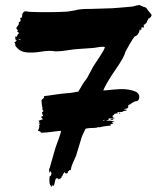

<svg xmlns="http://www.w3.org/2000/svg" viewBox="-20 -737 635 774"><path d="M423.8 -255.2Q433.3 -261 437.1 -255.2Q433.3 -252.4 423.8 -255.2ZM443.8 -256.2Q443.8 -256.2 443.8 -256.2ZM459 -281.9Q459 -281.9 461.9 -282.9Q464.8 -281.9 465.2 -281.4Q465.7 -281 464.8 -280L460 -279Q460 -279 459 -281.9ZM396.2 -251.4Q396.2 -251.4 396.2 -251.4ZM555.2 -709.5Q561 -710.5 570.5 -704.8Q573.3 -698.1 591.4 -677.1Q589.5 -667.6 581 -662.9Q581 -662.9 578.1 -662.9Q578.1 -659 574.8 -654.8Q571.4 -650.5 572.4 -647.6Q562.9 -636.2 559 -637.1Q559 -634.3 560 -630.5Q561 -626.7 560 -626.2Q559 -625.7 555.7 -626.7Q552.4 -627.6 551.4 -627.1Q550.5 -626.7 550 -621Q549.5 -615.2 547.6 -614.3Q547.6 -615.2 545.7 -617.1L543.8 -619Q539 -594.3 523.8 -590.5Q518.1 -585.7 502.4 -558.6Q486.7 -531.4 485.7 -528.6Q483.8 -519 474.3 -501.4Q464.8 -483.8 448.6 -460.5Q432.4 -437.1 431.4 -435.2Q405.7 -395.2 396.2 -372.4Q406.7 -372.4 435.2 -375.7Q463.8 -379 486.7 -377.1Q509.5 -375.2 528.6 -366.7L534.3 -362.9Q543.8 -353.3 541 -340.5Q538.1 -327.6 524.8 -328.6L511.4 -321.9Q509.5 -318.1 501.9 -315.2Q501.9 -315.2 497.1 -313.3Q497.1 -313.3 497.1 -310.5Q497.1 -306.7 497.1 -304.8Q493.3 -299 488.6 -299L480 -297.1Q479 -296.2 481.9 -295.7Q484.8 -295.2 487.6 -294.8Q490.5 -294.3 491.4 -292.4Q490.5 -291.4 482.4 -290Q474.3 -288.6 472.4 -285.7Q471.4 -285.7 463.3 -285.7Q455.2 -285.7 451.4 -282.9Q453.3 -282.9 455.2 -280Q444.8 -280 441.9 -278.1Q441.9 -277.1 437.1 -272.4L431.4 -268.6L436.2 -266.7V-265.7Q435.2 -264.8 434.3 -263.8Q442.9 -261 442.9 -260Q441 -259 431.9 -259.5Q422.9 -260 417.1 -259Q417.1 -258.1 417.6 -257.1Q418.1 -256.2 418.1 -255.2Q418.1 -253.3 415.7 -252.9Q413.3 -252.4 411.4 -252.4Q409.5 -252.4 409.5 -250.5Q409.5 -249.5 415.2 -250.5Q425.7 -251.4 430.5 -249.5Q438.1 -247.6 441.9 -245.7Q441 -244.8 437.1 -244.8Q433.3 -244.8 431.4 -242.9Q431.4 -241.9 432.9 -240.5Q434.3 -239 436.2 -238.1L437.1 -237.1Q436.2 -236.2 433.3 -237.1Q430.5 -238.1 426.7 -236.2Q423.8 -233.3 427.6 -232.4Q427.6 -231.4 424.8 -231Q421.9 -230.5 419 -230Q416.2 -229.5 412.9 -229.5Q409.5 -229.5 408.6 -228.6H405.7L388.6 -225.7L381 -223.8L372.4 -224.8Q372.4 -224.8 373.3 -223.8V-222.9Q368.6 -221.9 361 -221.4Q353.3 -221 347.1 -221Q341 -221 334.3 -220Q327.6 -219 324.8 -218.1L310.5 -187.6Q290.5 -122.9 286.7 -109.5Q284.8 -104.8 281 -96.2Q277.1 -87.6 273.8 -80.5Q270.5 -73.3 268.1 -65.2Q265.7 -57.1 264.8 -50.5H262.9L261.9 -52.4Q261 -50.5 259 -51.4L258.1 -46.7Q255.2 -47.6 254.3 -46.7Q253.3 -45.7 253.3 -42.9Q253.3 -40 251.4 -38.1Q249.5 -39 249.5 -38.1Q246.7 -36.2 245.7 -39Q244.8 -40 243.8 -37.1L240 -43.8Q232.4 -32.4 230.5 -25.7L228.6 -26.7Q228.6 -18.1 221.9 -17.1L216.2 -13.3Q216.2 -13.3 215.2 -15.2L214.3 -18.1Q211.4 -18.1 210.5 -18.1Q204.8 -19 202.9 -11Q201 -2.9 199 5.7Q197.1 14.3 191.4 12.4V7.6Q189.5 7.6 189.5 8.6Q189.5 9.5 188.6 12.9Q187.6 16.2 186.7 17.1Q185.7 17.1 185.7 15.7Q185.7 14.3 184.8 12.4Q184.8 9.5 182.9 9.5Q179 4.8 179 -10.5Q179 -25.7 181.9 -28.6Q182.9 -27.6 183.8 -26.7Q186.7 -31.4 187.1 -37.1Q187.6 -42.9 182.9 -46.7Q182.9 -45.7 181.9 -44.3Q181 -42.9 181.9 -40Q179 -41 178.1 -48.6Q177.1 -56.2 179 -57.1Q180 -58.1 180.5 -60Q181 -61.9 181 -62.4Q181 -62.9 185.2 -77.1Q189.5 -91.4 195.2 -112.4Q201 -133.3 204.8 -144.8Q205.7 -146.7 215.2 -173.3Q224.8 -200 225.7 -206.7L226.7 -209.5Q217.1 -209.5 201.4 -207.1Q185.7 -204.8 170.5 -203.3Q155.2 -201.9 144.8 -201.9Q144.8 -204.8 142.9 -206.2Q141 -207.6 138.6 -208.1Q136.2 -208.6 134.3 -209.5Q132.4 -210.5 133.3 -212.4Q133.3 -213.3 134.8 -214.8Q136.2 -216.2 136.2 -217.1Q136.2 -218.1 137.6 -222.4Q139 -226.7 139 -227.6Q139 -228.6 138.1 -229.5L137.1 -232.4L140 -235.2Q142.9 -237.1 142.4 -238.1Q141.9 -239 139 -238.6Q136.2 -238.1 135.2 -239Q139 -241.9 139 -243.8Q139 -245.7 137.1 -247.6Q135.2 -249.5 135.2 -250Q135.2 -250.5 144.3 -253.3Q153.3 -256.2 153.8 -256.7Q154.3 -257.1 152.4 -258.1Q149.5 -259 148.6 -261Q144.8 -265.7 146.7 -266.7Q150.5 -267.6 153.3 -270.5Q154.3 -271.4 152.9 -272.9Q151.4 -274.3 150.5 -277.6Q149.5 -281 149.5 -284.8Q156.2 -287.6 154.3 -291.4Q151.4 -293.3 151 -295.2Q150.5 -297.1 151 -298.6Q151.4 -300 151.4 -301Q150.5 -302.9 148.6 -314.3Q147.6 -325.7 147.6 -327.6Q145.7 -334.3 152.9 -339Q160 -343.8 157.1 -346.7Q156.2 -348.6 158.6 -349.5Q161 -350.5 163.8 -350.5H166.7Q237.1 -361 246.7 -361Q255.2 -361 272.4 -363.8Q289.5 -366.7 295.2 -367.6Q300 -374.3 308.6 -389.5Q317.1 -404.8 322.9 -411.4Q331.4 -421 343.8 -446.2Q356.2 -471.4 367.6 -486.7Q370.5 -491.4 384.8 -512.9Q399 -534.3 402.9 -546.7Q401 -548.6 394.3 -548.6Q387.6 -548.6 381 -547.6Q374.3 -546.7 366.7 -545.2Q359 -543.8 357.1 -543.8Q306.7 -540 289.5 -539Q282.9 -539 248.1 -533.8Q213.3 -528.6 198.1 -530.5Q179 -534.3 144.8 -528.6Q110.5 -522.9 84.3 -526.2Q58.1 -529.5 41.9 -552.4Q42.9 -561 37.1 -567.6Q43.8 -567.6 45.7 -569.5Q43.8 -569.5 42.9 -570.5V-572.4L44.8 -573.3Q48.6 -573.3 47.6 -574.3Q47.6 -575.2 43.8 -577.1L40 -580L43.8 -583.8Q40 -584.8 41 -589.5Q43.8 -588.6 47.6 -589.5Q47.6 -590.5 49.5 -593.3Q51.4 -596.2 51.4 -597.1Q51.4 -601 54.8 -601.4Q58.1 -601.9 57.1 -603.8Q56.2 -604.8 54.8 -605.7Q53.3 -606.7 51 -608.6Q48.6 -610.5 49.5 -612.4Q55.2 -613.3 49.5 -617.1L45.7 -622.9Q45.7 -624.8 48.1 -628.1Q50.5 -631.4 53.3 -635.2Q56.2 -639 56.2 -640Q55.2 -644.8 55.7 -646.2Q56.2 -647.6 59 -649Q61.9 -650.5 62.9 -652.4Q63.8 -658.1 61 -663.8Q60 -665.7 62.9 -664.8Q66.7 -663.8 66.7 -665.7Q70.5 -671.4 69.5 -677.1Q69.5 -680 70.5 -681.9Q71.4 -683.8 72.4 -684.8Q73.3 -685.7 73.3 -686.7Q76.2 -687.6 78.1 -689.5Q77.1 -689.5 76.2 -689.5Q76.2 -691.4 86.7 -691.4Q93.3 -688.6 133.8 -688.1Q174.3 -687.6 215.7 -688.6Q257.1 -689.5 263.8 -692.4L282.9 -695.2Q289.5 -698.1 304.8 -699.5Q320 -701 331.4 -701H343.8L433.3 -703.8Q497.1 -708.6 514.3 -710.5Q531.4 -716.2 544.8 -717.1Q543.8 -714.3 544.8 -713.3Q546.7 -715.2 549.5 -716.2Q549.5 -716.2 548.6 -715.2Q548.6 -714.3 548.6 -713.3Q556.2 -712.4 556.2 -710.5Q555.2 -711.4 555.2 -709.5ZM62.9 -575.2V-577.1Q57.1 -578.1 54.3 -579Q56.2 -575.2 62.9 -575.2ZM150.5 -234.3Q148.6 -233.3 147.6 -233.3V-235.2H150.5ZM474.3 -304.8Q468.6 -301 468.6 -304.8Q470.5 -306.7 474.3 -304.8ZM462.9 -289.5Q468.6 -290.5 470.5 -289.5Q465.7 -287.6 460 -288.6H461ZM396.2 -251.4V-250.5Q401 -248.6 401 -254.3Q398.1 -254.3 396.2 -251.4ZM157.1 -318.1Z"/></svg>

Font: KAZYinfo
Style: Bold
Weight: 700
Designer: emmanuel didier
Foundry: emmanuel didier
Version: Version 001.000